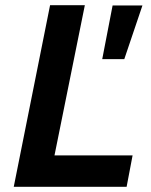

<svg xmlns="http://www.w3.org/2000/svg" viewBox="-20 -720 581 740"><path d="M468 0H33L173 -700H307L190 -121H491ZM459 -492H374L414 -699H529Z"/></svg>

Font: Argentum Sans Medium
Style: Italic
Weight: 500
Italic angle: -11°
Designer: Julieta Ulanovsky (font), Cristiano Sobral (main changes and remaster)
Foundry: Julieta Ulanovsky (font), Cristiano Sobral (main changes and remaster)
Version: Version 2.007;June 15, 2022;FontCreator 14.0.0.2814 64-bit; 